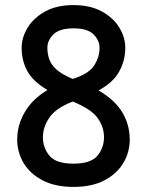

<svg xmlns="http://www.w3.org/2000/svg" viewBox="-20 -732 580 758"><path d="M492.2 -180.7Q492.2 -130.9 466.8 -88.4Q441.4 -45.9 392.1 -20Q342.8 5.9 270 5.9Q197.8 5.9 148.2 -20Q98.6 -45.9 73.2 -88.4Q47.9 -130.9 47.9 -180.7Q47.9 -239.3 78.9 -291Q109.9 -342.8 167.5 -376.5Q109.9 -410.6 87.6 -451.9Q65.4 -493.2 65.4 -543Q65.4 -584 89.1 -622.8Q112.8 -661.6 158.4 -686.8Q204.1 -711.9 270 -711.9Q335.9 -711.9 381.6 -687Q427.2 -662.1 450.9 -623.3Q474.6 -584.5 474.6 -543Q474.6 -492.7 450.2 -449Q425.8 -405.3 369.1 -375Q433.6 -337.4 462.9 -288.3Q492.2 -239.3 492.2 -180.7ZM167 -543Q167 -520 174.3 -498.5Q181.6 -477.1 203.1 -457.5Q224.6 -438 267.1 -420.4Q330.6 -440.4 351.8 -473.6Q373 -506.8 373 -543Q373 -572.8 349.1 -596.4Q325.2 -620.1 270 -620.1Q215.3 -620.1 191.2 -596.4Q167 -572.8 167 -543ZM149.4 -190.4Q149.4 -148.4 175.3 -117.2Q201.2 -85.9 270 -85.9Q338.4 -85.9 364.5 -117.2Q390.6 -148.4 390.6 -190.4Q390.6 -230 366 -265.4Q341.3 -300.8 267.6 -331.1Q200.7 -305.7 175 -267.8Q149.4 -230 149.4 -190.4Z"/></svg>

Font: Kay Pho Du
Style: Bold
Weight: 700
Designer: Victor Gaultney, Khu Oo Reh
Foundry: SIL International
Version: Version 3.000